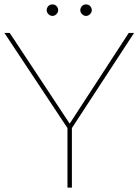

<svg xmlns="http://www.w3.org/2000/svg" viewBox="-28 -848 626 868"><path d="M578 -699H554L287 -289L16 -699H-8L277 -269V0H297V-269ZM227 -821C222 -826 216 -828 209 -828C202 -828 196 -826 191 -821C186 -816 183 -809 183 -802C183 -795 186 -789 191 -784C196 -779 202 -776 209 -776C216 -776 222 -779 227 -784C232 -789 235 -795 235 -802C235 -809 232 -816 227 -821ZM379 -821C374 -826 368 -828 361 -828C354 -828 348 -826 343 -821C338 -816 335 -809 335 -802C335 -795 338 -789 343 -784C348 -779 354 -776 361 -776C368 -776 374 -779 379 -784C384 -789 387 -795 387 -802C387 -809 384 -816 379 -821Z"/></svg>

Font: Argentum Sans Thin
Style: Regular
Weight: 250
Designer: Julieta Ulanovsky
Foundry: Julieta Ulanovsky
Version: Version 5.001;February 15, 2019;FontCreator 11.5.0.2425 64-b